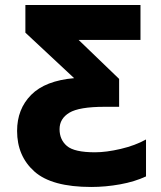

<svg xmlns="http://www.w3.org/2000/svg" viewBox="-20 -734 640 764"><path d="M343 10Q186 10 117 -51.5Q48 -113 48 -213Q48 -300 104 -356.5Q160 -413 275 -423L81 -604V-714H539V-575H293L454 -420V-309H396Q295 -309 256 -285.5Q217 -262 217 -220Q217 -178 246.5 -153Q276 -128 358 -128Q403 -128 460.5 -141.5Q518 -155 561 -179V-32Q516 -11 458 -0.5Q400 10 343 10Z"/></svg>

Font: Noto Sans Mono Extra
Style: Regular
Weight: 800
Designer: Monotype Design Team
Foundry: Monotype Imaging Inc.
Version: Version 1.900